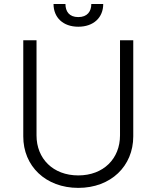

<svg xmlns="http://www.w3.org/2000/svg" viewBox="-20 -929 784 962"><path d="M437.5 -909.1C437.5 -871.8 417.6 -843.4 372.2 -843.4C326.7 -843.4 307.9 -871.8 307.9 -909.1H248.2C248.2 -841.3 295.8 -795.1 372.2 -795.1C449.2 -795.1 497.2 -841.3 497.2 -909.1ZM581.3 -727.3V-250.4C581.3 -134.6 498.9 -50.1 372.2 -50.1C245.4 -50.1 163 -134.6 163 -250.4V-727.3H96.6V-245.7C96.2 -97.3 208.5 12.4 372.2 12.4C536.2 12.4 647.7 -97.3 647.7 -245.7V-727.3Z"/></svg>

Font: TID UI Light
Style: Regular
Weight: 300
Designer: The TID Project Authors
Foundry: Bakken & Bæck
Version: Version 1.001;hotconv 1.0.109;makeotfexe 2.5.65596